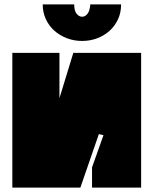

<svg xmlns="http://www.w3.org/2000/svg" viewBox="-20 -807 697 872"><path d="M390 -787H530Q530 -749 515.5 -718.5Q501 -688 477 -666.5Q453 -645 421 -633Q389 -621 353 -621Q316 -621 283.5 -633.5Q251 -646 226.5 -668Q202 -690 188 -720.5Q174 -751 174 -787H317Q317 -758 328 -744.5Q339 -731 353 -731Q367 -731 377.5 -744.5Q388 -758 390 -787ZM621 45H398V-47L450 -193L429 -198L345 45H36V-567H250V-361L313 -567H621Z"/></svg>

Font: ChangwonDangamAsac Bold
Style: Regular
Weight: 700
Designer: Choi Chi-young, Lee Youngbeen, Kim Jungjin, Yoon Jihee, Han Dohee
Foundry: YoonDesign Inc.
Version: Version 1.010;Build 20210623